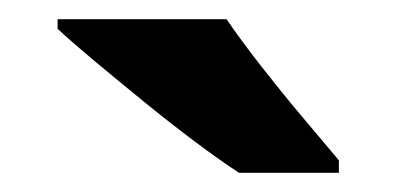

<svg xmlns="http://www.w3.org/2000/svg" viewBox="-20 -786 413 200"><path d="M216 -766Q231 -744 252.5 -716.5Q274 -689 295.5 -663.5Q317 -638 333 -619V-606H229Q209 -619 183 -638.5Q157 -658 130 -680Q103 -702 79 -722Q55 -742 40 -756V-766Z"/></svg>

Font: Noto Sans Oriya
Style: Bold
Weight: 700
Designer: Amélie Bonet and Sol Matas
Foundry: Google LLC
Version: Version 2.006; ttfautohint (v1.8.4.7-5d5b)